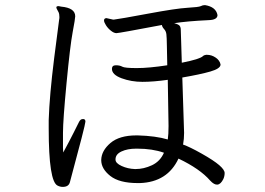

<svg xmlns="http://www.w3.org/2000/svg" viewBox="-20 -726 1040 753"><path d="M419 -456Q419 -433 457 -419Q495 -405 538.5 -405Q582 -405 638 -413L641 -232Q641 -198 638 -179Q591 -193 520 -195H515Q448 -195 413 -165Q378 -135 377 -99V-98Q377 -64 412.5 -36Q448 -8 520 -8H529Q637 -12 680 -104Q764 -64 804 -18Q836 17 856 -24Q861 -35 861 -47.5Q861 -60 839.5 -78.5Q818 -97 771 -123.5Q724 -150 698 -159Q702 -181 702 -205L695 -422Q765 -434 805 -445.5Q845 -457 845 -473Q842 -489 826 -500Q810 -511 792 -511H788Q780 -510 776 -506Q764 -494 693 -480Q692 -527 690.5 -562Q689 -597 689 -608.5Q689 -620 684 -625.5Q679 -631 663 -635Q713 -643 798 -647Q833 -648 833 -667Q827 -699 784 -706Q775 -706 767.5 -702Q760 -698 715.5 -695.5Q671 -693 561 -672.5Q451 -652 426 -649H424L397 -655L393 -654Q388 -652 388 -645.5Q388 -639 395.5 -627Q403 -615 415 -605.5Q427 -596 436.5 -596Q446 -596 615 -628Q616 -620 623.5 -612Q631 -604 632.5 -592Q634 -580 634.5 -546Q635 -512 636 -470Q564 -459 516.5 -459Q469 -459 459.5 -464.5Q450 -470 434.5 -470Q419 -470 419 -456ZM308 -259H304Q295 -259 289 -246L269 -206Q252 -172 228 -128Q227 -136 227 -146V-205Q227 -254 241 -400.5Q255 -547 265 -600Q275 -653 275 -662Q275 -695 220 -700L210 -702Q202 -702 201 -698V-697Q201 -693 206 -685Q211 -677 212 -671Q213 -665 213 -659Q213 -653 212 -649.5Q211 -646 192.5 -498.5Q174 -351 171 -255V-222Q171 -14 206 2Q216 7 226 7Q249 7 254 -11Q315 -237 315 -249Q315 -258 308 -259ZM623 -127Q608 -93 576 -78Q544 -63 512 -63H509Q481 -64 457 -75Q433 -86 433 -100V-101Q433 -121 456.5 -132Q480 -143 514 -143H518Q578 -143 623 -127Z"/></svg>

Font: LXGW WenKai Mono TC
Style: Regular
Weight: 400
Designer: LXGW / Fontworks Inc.
Foundry: LXGW / Fontworks Inc.
Version: Version 1.330